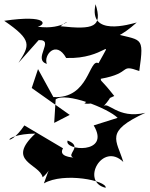

<svg xmlns="http://www.w3.org/2000/svg" viewBox="-28 -798 712 914"><path d="M418 -201C502 -61 273 -81 294 -129C370 -100 284 -63 321 -48C315 -49 248 -52 272 -92L88 -201C5 -78 -36 -160 140 -162C-3 -29 161 -19 175 46C230 2 236 -85 181 75C276 20 482 62 475 96C354 68 459 -125 559 -27C527 -133 468 -171 664 -261C531 -229 485 -321 463 -290C568 -403 434 -357 374 -306C374 -304 426 -296 516 -341C450 -425 452 -408 452 -423C604 -450 537 -495 635 -460C660 -636 647 -600 496 -644C440 -638 474 -557 623 -691C592 -683 391 -621 427 -778C461 -669 418 -656 260 -673C327 -728 279 -652 151 -671C192 -679 203 -730 -8 -699C128 -606 113 -582 60 -499L156 -607C236 -611 125 -515 195 -494C178 -535 239 -609 287 -522C474 -515 517 -637 441 -497C395 -523 397 -326 226 -336L153 -469L123 -379L304 -251L230 -213L237 -325C285 -361 486 -283 532 -237Z"/></svg>

Font: Asimov Silicon
Style: Regular
Weight: 400
Designer: Google
Version: Version 2.000980; 2014